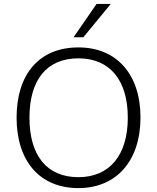

<svg xmlns="http://www.w3.org/2000/svg" viewBox="-20 -956 805 984"><path d="M65 -353C65 -131 183 8 382 8C576 8 700 -131 700 -354C700 -576 577 -713 382 -713C181 -713 65 -576 65 -353ZM131 -353C131 -545 218 -657 382 -657C542 -657 635 -546 635 -353C635 -160 541 -48 382 -48C218 -48 131 -161 131 -353ZM357 -765H407L548 -936H475Z"/></svg>

Font: Poppy and Pepper Light
Style: Regular
Weight: 300
Designer: Thy Ha
Foundry: Thy Ha
Version: Version 0.001;Glyphs 3.2 (3227)